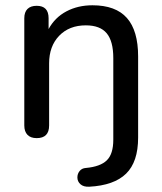

<svg xmlns="http://www.w3.org/2000/svg" viewBox="-20 -516 613 727"><path d="M273 156Q273 142 281.5 131.5Q290 121 305 120Q360 115 384.5 91Q409 67 409 13V-296Q409 -360 384 -390Q359 -420 305 -420Q242 -420 204 -380.5Q166 -341 166 -276V-41Q166 7 119 7Q96 7 84 -5.5Q72 -18 72 -41V-447Q72 -470 84 -482Q96 -494 119 -494Q164 -494 164 -447V-406Q188 -450 231.5 -473Q275 -496 330 -496Q418 -496 460.5 -448Q503 -400 503 -302V5Q503 97 457.5 141.5Q412 186 318 191Q296 192 284.5 181.5Q273 171 273 156Z"/></svg>

Font: SN Pro
Style: Regular
Weight: 400
Designer: Tobias Whetton
Foundry: Supernotes
Version: Version 1.003